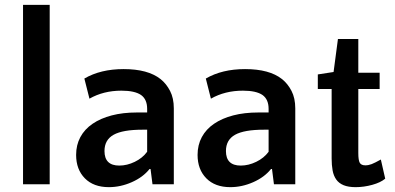

<svg xmlns="http://www.w3.org/2000/svg" viewBox="-20 -760 1630 792"><path d="M185 0H75V-740H185Z M609 0 601 -63H597Q570 -29 523.5 -8.5Q477 12 429 12Q366 12 330 -24.5Q294 -61 294 -121Q294 -162 311.5 -194.5Q329 -227 362 -249.5Q395 -272 441 -284Q487 -296 544 -296H587V-311Q587 -350 562 -368Q536 -386 481 -386Q407 -386 349 -353L328 -436Q395 -475 490 -475Q590 -475 642 -434Q666 -415 681.5 -385Q697 -355 697 -313V0ZM472 -77Q504 -77 536 -92.5Q568 -108 587 -134V-225H568Q486 -225 448.5 -204Q411 -183 411 -137Q411 -77 472 -77Z M1110 0 1102 -63H1098Q1071 -29 1024.5 -8.5Q978 12 930 12Q867 12 831 -24.5Q795 -61 795 -121Q795 -162 812.5 -194.5Q830 -227 863 -249.5Q896 -272 942 -284Q988 -296 1045 -296H1088V-311Q1088 -350 1063 -368Q1037 -386 982 -386Q908 -386 850 -353L829 -436Q896 -475 991 -475Q1091 -475 1143 -434Q1167 -415 1182.5 -385Q1198 -355 1198 -313V0ZM973 -77Q1005 -77 1037 -92.5Q1069 -108 1088 -134V-225H1069Q987 -225 949.5 -204Q912 -183 912 -137Q912 -77 973 -77Z M1348 -393H1291V-453L1356 -463L1374 -599H1458V-460H1546V-393H1458V-129Q1458 -99 1464 -88.5Q1470 -78 1487 -78Q1500 -78 1513 -83Q1526 -88 1551 -102L1569 -23Q1550 -7 1515.5 2.5Q1481 12 1447 12Q1417 12 1397.5 4Q1378 -4 1367 -19.5Q1356 -35 1352 -57Q1348 -79 1348 -106Z"/></svg>

Font: Quattrocento Sans
Style: Bold
Weight: 700
Designer: Pablo Impallari
Foundry: Pablo Impallari, Igino Marini, Brenda Gallo
Version: Version 2.000